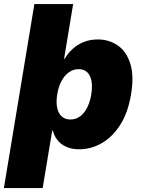

<svg xmlns="http://www.w3.org/2000/svg" viewBox="-50 -748 712 972"><path d="M351.1 7.8Q313.5 7.8 285.9 -4.6Q258.3 -17.1 241.2 -38.3Q224.1 -59.6 217.3 -87.4H214.4L166 204.1H-30.3L124 -727.5H320.3L274.4 -450.2H277.3Q293 -477.5 317.4 -500Q341.8 -522.5 373.8 -535.4Q405.8 -548.3 445.3 -548.3Q501 -548.3 544.9 -518.8Q588.9 -489.3 609.1 -427.5Q629.4 -365.7 613.3 -270Q598.1 -177.7 558.6 -116Q519 -54.2 465.1 -23.2Q411.1 7.8 351.1 7.8ZM306.2 -143.1Q333.5 -143.1 354.7 -158.4Q376 -173.8 390.9 -202.4Q405.8 -231 412.1 -270Q418.5 -310.1 413.1 -338.4Q407.7 -366.7 391.6 -382.3Q375.5 -397.9 348.1 -397.9Q321.3 -397.9 299.1 -382.3Q276.9 -366.7 261.5 -338.4Q246.1 -310.1 239.7 -270Q233.4 -231.4 239.3 -202.9Q245.1 -174.3 262.2 -158.7Q279.3 -143.1 306.2 -143.1Z"/></svg>

Font: Inter 17pt Black
Style: Italic
Weight: 900
Italic angle: -9.3988°
Version: Version 4.001;git-66647c0bb